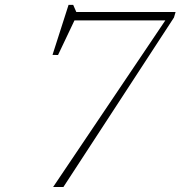

<svg xmlns="http://www.w3.org/2000/svg" viewBox="-20 -746 720 766"><path d="M260 -664.5 288 -687.5 211.5 -526.5 189.5 -527 253.5 -726.5H272L284.5 -698H680.5L674 -676L233 0H192L654 -686L655 -664.5Z"/></svg>

Font: Newsreader 9pt ExtraLight
Style: Italic
Weight: 250
Italic angle: -17°
Designer: Hugues Gentile
Foundry: Production Type
Version: Version 1.003